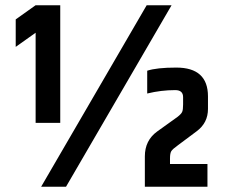

<svg xmlns="http://www.w3.org/2000/svg" viewBox="-20 -713 881 733"><path d="M540 -693H635L232 0H137ZM210 -693V-244H116V-588L40 -534V-639L116 -693ZM653 -455Q774 -455 774 -345V-297Q774 -244 731 -212L660 -159Q639 -144 634 -136Q629 -128 629 -108V-87H772V0H533V-116Q533 -177 580 -211L658 -267Q672 -278 675.5 -286Q679 -294 679 -314V-342Q679 -369 649 -369Q595 -369 542 -356V-443Q578 -455 653 -455Z"/></svg>

Font: Khand
Style: Bold
Weight: 700
Designer: Devanagari: Sanchit Sawaria, Jyotish Sonowal; Latin: Satya Rajpurohit
Foundry: Indian Type Foundry
Version: Version 1.101;PS 1.0;hotconv 1.0.78;makeotf.lib2.5.61930; tt